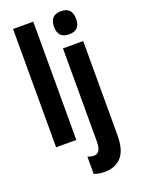

<svg xmlns="http://www.w3.org/2000/svg" viewBox="-182 -841 851 1159"><g transform="rotate(-20 243.0 -261.0)"><path d="M186 0H56.2V-759.8H186ZM293 -687Q293 -762.2 364.3 -762.2Q435.1 -762.2 435.1 -687Q435.1 -613.8 364.3 -613.8Q293 -613.8 293 -687ZM284.2 240.2Q246.1 240.2 214.4 229V117.2Q234.9 126 255.4 126Q299.3 126 299.3 51.8V-546.9H429.2V59.1Q429.2 151.9 391.1 195.6Q353 239.3 284.2 240.2Z"/></g></svg>

Font: Open Sans Condensed
Style: Bold
Weight: 700
Width: 3
Designer: Monotype Design Team
Foundry: Monotype Imaging Inc.
Version: Version 3.003; ttfautohint (v1.8.4)